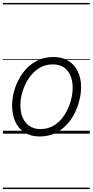

<svg xmlns="http://www.w3.org/2000/svg" viewBox="-20 -905 628 1300"><path d="M249 19Q189 19 147 -7.5Q105 -34 83.5 -81.5Q62 -129 62 -191Q62 -247 80.5 -304.5Q99 -362 134.5 -411Q170 -460 222.5 -489.5Q275 -519 343 -519Q401 -519 442.5 -493.5Q484 -468 506.5 -422Q529 -376 529 -315Q529 -272 517.5 -225.5Q506 -179 484 -135.5Q462 -92 428 -57Q394 -22 349.5 -1.5Q305 19 249 19ZM253 -31Q307 -31 347.5 -57Q388 -83 415.5 -125Q443 -167 457.5 -216Q472 -265 472 -311Q472 -359 456.5 -394.5Q441 -430 411 -449.5Q381 -469 338 -469Q286 -469 245 -443.5Q204 -418 176 -376.5Q148 -335 133 -286.5Q118 -238 118 -193Q118 -144 134 -107.5Q150 -71 180.5 -51Q211 -31 253 -31ZM0 365H588V375H0ZM0 -20H588V0H0ZM0 -505H588V-500H0ZM0 -885H588V-875H0Z"/></svg>

Font: Playwrite AT Guides
Style: Italic
Weight: 400
Italic angle: -13.0072°
Designer: Veronika Burian, José Scaglione
Foundry: TypeTogether
Version: Version 1.002